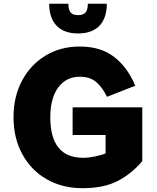

<svg xmlns="http://www.w3.org/2000/svg" viewBox="-20 -986 826 1012"><path d="M362.8 -274.4H536.6V-177.2C505.9 -166 461.4 -154.3 418 -154.3C302.7 -154.3 245.1 -225.6 245.1 -368.2C245.1 -435.1 259.3 -487.8 287.1 -525.4C314.9 -563 353 -581.5 401.4 -581.5C437 -581.5 466.3 -571.8 488.3 -552.7C510.3 -533.2 528.8 -507.3 543.9 -475.6L692.9 -534.2C666 -598.6 628.9 -649.4 581.5 -686C534.2 -722.7 473.6 -740.7 400.9 -740.7C332 -740.7 271.5 -724.6 219.2 -692.4C166.5 -660.2 125.5 -616.2 95.7 -560.1C65.9 -503.9 51.3 -439.9 51.3 -368.2C51.3 -295.4 66.4 -230.5 97.2 -174.3C127.4 -118.2 169.9 -73.7 224.6 -42C279.3 -10.3 342.8 5.9 415.5 5.9C490.2 5.9 551.8 -6.8 600.6 -32.2C649.4 -57.6 692.4 -92.3 730 -136.7V-420.4H362.8ZM442.9 -966.3C442.9 -920.9 425.3 -906.2 391.6 -906.2C357.9 -906.2 340.3 -920.9 340.3 -966.3H239.3C239.3 -866.2 292.5 -809.6 391.6 -809.6C490.7 -809.6 543 -866.2 543 -966.3Z"/></svg>

Font: Estedad Black
Style: Regular
Weight: 900
Designer: Amin Abedi
Version: Version 7.3